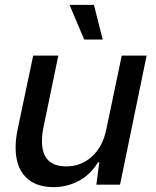

<svg xmlns="http://www.w3.org/2000/svg" viewBox="-20 -757 639 787"><path d="M44 -153Q44 -188 53 -230L116 -529H219L159 -239Q152 -208 152 -178Q152 -75 252 -75Q313 -75 357.5 -116Q402 -157 416 -228L479 -529H581L472 0H375L387 -92H382Q350 -40 302 -15Q254 10 199 10Q125 10 84.5 -32Q44 -74 44 -153ZM265 -737H365L401 -595H325Z"/></svg>

Font: Mona Sans Medium
Style: Italic
Weight: 500
Italic angle: -11.7°
Designer: Deni Anggara
Foundry: GitHub
Version: Version 2.000